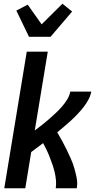

<svg xmlns="http://www.w3.org/2000/svg" viewBox="-20 -1013 540 1033"><path d="M3 0 124 -735H237L167 -311Q186 -325 205 -340Q224 -355 242.5 -371Q261 -387 278.5 -403.5Q296 -420 312 -438Q328 -456 341 -477Q354 -498 358 -520H471Q467 -498 455.5 -476.5Q444 -455 429 -436Q414 -417 397 -399Q380 -381 362 -364.5Q344 -348 325.5 -332.5Q307 -317 288 -301Q301 -279 314 -255.5Q327 -232 338.5 -208Q350 -184 361 -159.5Q372 -135 379.5 -109Q387 -83 392.5 -56Q398 -29 393 0H280Q283 -22 281 -44Q279 -66 274 -87Q269 -108 262 -128Q255 -148 247.5 -167.5Q240 -187 231 -206Q222 -225 212 -243Q196 -231 180 -219Q164 -207 148 -195L116 0ZM136 -815 68 -956 129 -988 204 -882 316 -993 368 -951 252 -815Z"/></svg>

Font: Iosevka Term Curly Oblique
Style: Bold
Weight: 700
Italic angle: -9°
Designer: Belleve Invis
Foundry: Belleve Invis
Version: Version 32.3.0